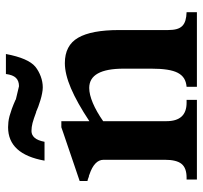

<svg xmlns="http://www.w3.org/2000/svg" viewBox="-38 -644 683 646"><g transform="rotate(-90 303.0 -321.5)"><path d="M335.4 -598.6Q353.5 -598.6 363.5 -608.9Q373.5 -619.1 376.5 -642.6H443.8Q429.7 -567.4 400.9 -543.5Q386.7 -532.2 368.4 -525.4Q350.1 -518.6 331.5 -518.6Q322.8 -518.6 311.5 -520.8Q300.3 -522.9 288.8 -526.4Q277.3 -529.8 266.8 -533.7Q256.3 -537.6 249 -541H247.6Q225.6 -549.3 211.7 -553Q197.8 -556.6 184.6 -556.6Q171.4 -556.6 162.1 -546.1Q152.8 -535.6 148.4 -512.7H85Q106.9 -635.3 197.3 -635.3Q205.6 -635.3 214.8 -634.3Q224.1 -633.3 235.1 -630.4Q246.1 -627.4 259.5 -622.6Q272.9 -617.7 290.5 -609.9L290 -609.4ZM524.4 -97.2Q524.4 -80.1 527.6 -68.4Q530.8 -56.6 538.1 -49.3Q545.4 -42 556.9 -38.6Q568.4 -35.2 584.5 -34.7V0H333.5V-34.7Q350.1 -36.1 361.6 -43.2Q373 -50.3 380.4 -64.2Q387.7 -78.1 391.1 -100.3Q394.5 -122.6 394.5 -153.8V-246.1Q394.5 -362.3 329.6 -362.3Q307.6 -362.3 278.8 -350.1Q250 -337.9 217.8 -315.4V-102.5Q217.8 -34.7 279.8 -34.7H289.6V0H21.5V-34.7H27.8Q60.5 -34.7 74.2 -51.8Q87.9 -68.8 87.9 -107.9V-314Q87.9 -329.6 75.2 -341.6Q62.5 -353.5 39.1 -361.3Q37.6 -362.3 34.9 -363Q32.2 -363.8 31.7 -363.3Q28.8 -364.3 25.4 -365.7Q22 -367.2 16.6 -368.2V-394.5Q21.5 -396 35.4 -400.9Q49.3 -405.8 67.9 -411.9Q86.4 -418 107.2 -425.3Q127.9 -432.6 146.5 -438.7Q165 -444.8 179 -449.7Q192.9 -454.6 197.3 -456.1H217.8V-361.8Q280.3 -403.3 328.4 -423.8Q376.5 -444.3 413.1 -444.3Q472.7 -444.3 498.5 -399.7Q524.4 -355 524.4 -261.7Z"/></g></svg>

Font: XB Niloofar
Style: Bold
Weight: 700
Designer: Behnam
Foundry: Irmug
Version: Version 7.201 2008